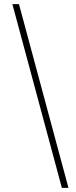

<svg xmlns="http://www.w3.org/2000/svg" viewBox="-20 -760 370 931"><path d="M280 151 40 -740H72L312 151Z"/></svg>

Font: IBM Plex Sans KR ExtraLight
Style: Regular
Weight: 200
Designer: Mike Abbink; Paul van der Laan; Pieter van Rosmalen; Wujin Sim; Chorong Kim; Dohee Lee;
Foundry: Sandoll Inc.
Version: Version 1.001